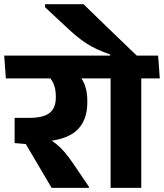

<svg xmlns="http://www.w3.org/2000/svg" viewBox="-44 -910 794 930"><path d="M454.5 -530.3 446.4 -640.8H-23.6L-15.7 -530.3ZM386.6 0V-5.7L307.8 -121.7Q287.4 -151.3 269.3 -172.5Q251.1 -193.8 230.3 -211.1Q209.4 -228.3 181.5 -245.6V-286.6L26.8 -339V-217L80.9 -212.3L206 0ZM328.1 -555.3H173.4Q202 -533.8 214.2 -507.3Q226.4 -480.7 226.4 -444.5V-436.8Q226.4 -387.4 196.6 -363.2Q166.9 -339 94.4 -339H26.8L104.7 -221.8L151.9 -223.3Q271.7 -228.6 325.3 -276.2Q378.9 -323.9 378.9 -412.8V-422Q378.9 -465 366.7 -498.3Q354.5 -531.5 328.1 -555.3Z M640.3 0V-568H491.7V0ZM730 -530.3 721.9 -640.8H401.8L410 -530.3ZM174.3 -889.7V-874.9L274.9 -781.3Q302.9 -754.8 326.8 -734.9Q350.8 -715.1 374.8 -699.6Q398.9 -684.1 426.8 -671.2Q454.7 -658.4 489.8 -646V-618H624.8V-634.7Q609.5 -649 583.3 -674.3Q557 -699.6 525.2 -730.2Q493.4 -760.8 461.6 -791.6Q429.8 -822.4 403.2 -848.3Q376.6 -874.1 360.6 -889.7Z"/></svg>

Font: Anek Devanagari Medium
Style: Regular
Weight: 500
Designer: Kailash Malviya (Devanagari) & Yesha Goshar (Latin)
Foundry: Ek Type
Version: Version 1.003